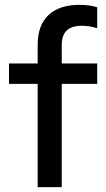

<svg xmlns="http://www.w3.org/2000/svg" viewBox="-20 -770 437 790"><path d="M135 0V-425H17V-509H135V-586Q135 -666 179.5 -708Q224 -750 307 -750Q328 -750 346.5 -747.5Q365 -745 380 -740V-654Q362 -659 348 -661.5Q334 -664 317 -664Q275 -664 254.5 -644.5Q234 -625 234 -583V-509H380V-425H234V0Z"/></svg>

Font: Red Hat Display Medium
Style: Regular
Weight: 500
Designer: Pentagram, MCKL
Foundry: Pentagram, MCKL
Version: Version 1.023